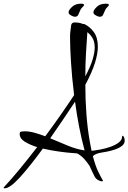

<svg xmlns="http://www.w3.org/2000/svg" viewBox="-110 -934 698 1044"><path d="M-85 90Q-90 90 -90 87Q-90 85 -87 82Q-46 38 -0.5 -17.5Q45 -73 92 -134Q51 -147 24 -164Q-3 -181 -3 -206Q-3 -217 5.5 -218.5Q14 -220 24 -220Q50 -220 78.5 -212Q107 -204 136 -193Q220 -306 293 -417Q281 -514 276 -596Q271 -678 271 -723Q271 -735 271 -744Q271 -753 272 -758Q275 -782 277 -797Q279 -812 297 -812Q307 -812 319.5 -810Q332 -808 342 -803Q343 -804 346 -804Q347 -804 347.5 -803.5Q348 -803 349 -803Q380 -788 401 -758.5Q422 -729 422 -680Q422 -642 406 -591Q390 -540 354 -473Q354 -391 360 -312Q366 -233 378 -166Q380 -152 383 -139Q386 -126 388 -114Q408 -116 435.5 -121Q463 -126 490 -135.5Q517 -145 535.5 -159Q554 -173 554 -191Q554 -196 557 -196Q560 -196 564 -188.5Q568 -181 568 -169Q568 -123 440 -104Q427 -102 414 -97Q401 -92 395 -84Q409 -32 423 -3Q437 26 450 49Q450 52 444 52Q437 52 425 46Q413 40 405 27Q398 13 391 -1.5Q384 -16 377 -32Q351 -70 332.5 -84.5Q314 -99 309 -100Q311 -100 282.5 -102Q254 -104 210.5 -110Q167 -116 123 -126Q53 -30 -1.5 30Q-56 90 -85 90ZM354 -519Q382 -572 393.5 -610Q405 -648 405 -676Q405 -706 393.5 -726Q382 -746 365 -759Q361 -704 357.5 -643Q354 -582 354 -519ZM350 -116Q333 -178 320 -246Q307 -314 298 -381Q263 -328 229 -278Q195 -228 163 -182Q209 -163 256.5 -143Q304 -123 350 -116ZM433 -843Q422 -843 407 -853Q398 -858 398 -868Q398 -879 416 -896.5Q434 -914 465 -914Q482 -914 482 -907Q482 -902 476 -898Q465 -888 460 -875Q455 -862 450 -852.5Q445 -843 433 -843ZM298 -843Q287 -843 272 -853Q263 -858 263 -868Q263 -879 281.5 -896.5Q300 -914 330 -914Q347 -914 347 -907Q347 -902 341 -898Q330 -888 325 -875Q320 -862 315 -852.5Q310 -843 298 -843Z"/></svg>

Font: Comforter
Style: Regular
Weight: 400
Designer: Robert E. Leuschke
Foundry: Robert E. Leuschke
Version: Version 1.013; ttfautohint (v1.8.3)